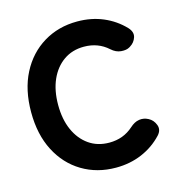

<svg xmlns="http://www.w3.org/2000/svg" viewBox="-108 -818 889 934"><g transform="rotate(-15 336.0 -351.0)"><path d="M363 17Q268 17 193 -28Q118 -73 75.5 -155.5Q33 -238 33 -350Q33 -463 75.5 -545.5Q118 -628 193 -673.5Q268 -719 363 -719Q434 -719 493 -694Q552 -669 596 -623Q619 -598 611 -573Q603 -548 580 -534L575 -531Q560 -522 533.5 -524Q507 -526 484 -547Q434 -592 363 -592Q304 -592 260.5 -561.5Q217 -531 193 -477Q169 -423 169 -350Q169 -278 193 -224Q217 -170 260.5 -139.5Q304 -109 363 -109Q434 -109 484 -154Q507 -175 530.5 -178.5Q554 -182 575 -171L577 -170Q600 -158 610 -131.5Q620 -105 598 -81Q554 -34 494 -8.5Q434 17 363 17Z"/></g></svg>

Font: Zen Maru Gothic Black
Style: Regular
Weight: 900
Designer: Yoshimichi Ohira
Foundry: Positype
Version: Version 1.001